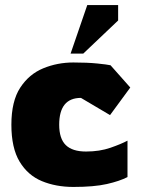

<svg xmlns="http://www.w3.org/2000/svg" viewBox="-20 -729 575 759"><path d="M270 10Q201 10 145.5 -13Q90 -36 57.5 -90Q25 -144 25 -236Q25 -329 60 -382.5Q95 -436 151 -459Q207 -482 270 -482Q325 -482 364.5 -478Q404 -474 417 -471L495 -383L415 -274L300 -342Q214 -342 214 -236Q214 -181 240 -155.5Q266 -130 320 -130Q374 -130 417 -145Q460 -160 484 -173V-29Q453 -13 402.5 -1.5Q352 10 270 10ZM259 -517 325 -709H447V-648L309 -517Z"/></svg>

Font: Rowdies
Style: Regular
Weight: 400
Designer: Jaikishan Patel
Version: Version 1.000; ttfautohint (v1.8.3)